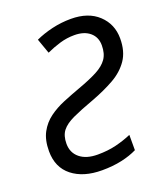

<svg xmlns="http://www.w3.org/2000/svg" viewBox="-135 -817 796 921"><g transform="rotate(-20 262.5 -357.0)"><path d="M228 10Q133 10 76 -35Q19 -80 19 -163Q19 -220 39.5 -258Q60 -296 94 -321Q128 -346 170.5 -363.5Q213 -381 257 -397Q318 -419 356 -439Q394 -459 412.5 -485.5Q431 -512 431 -554Q431 -596 402 -620.5Q373 -645 323 -645Q285 -645 249.5 -634.5Q214 -624 179 -608L152 -684Q191 -702 238 -713Q285 -724 334 -724Q423 -724 474 -676Q525 -628 525 -555Q525 -489 495.5 -446Q466 -403 415.5 -374.5Q365 -346 301 -322Q232 -297 190 -277.5Q148 -258 129 -233.5Q110 -209 110 -168Q110 -122 143 -95Q176 -68 234 -68Q286 -68 328.5 -78.5Q371 -89 408 -105V-27Q374 -10 328.5 0Q283 10 228 10Z"/></g></svg>

Font: BC Sans
Style: Italic
Weight: 400
Italic angle: -12°
Designer: Monotype Design Team
Designer: Province of B.C.
Foundry: Monotype Imaging Inc.
Version: Version 2.000;GOOG;noto-source:20170915:90ef993387c0